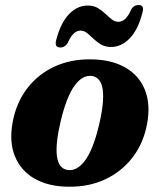

<svg xmlns="http://www.w3.org/2000/svg" viewBox="-20 -710 618 744"><path d="M331.5 -480Q410.5 -479.5 464.5 -449Q518.5 -418.5 541.2 -362.5Q564 -306.5 550 -230Q536 -155 493.8 -100Q451.5 -45 388 -15.2Q324.5 14.5 246 13.5Q167.5 13 114 -17.8Q60.5 -48.5 37.8 -104.5Q15 -160.5 29 -236.5Q43 -312 85 -367Q127 -422 190.2 -451.5Q253.5 -481 331.5 -480ZM241 -51.5Q277.5 -45.5 309 -87.2Q340.5 -129 363.5 -224.5Q406 -404 337 -415.5Q301 -421 269.8 -379.2Q238.5 -337.5 215.5 -242Q173 -63 241 -51.5ZM410.5 -528Q388 -528 371.8 -537.5Q355.5 -547 342.5 -559.5Q329.5 -572 317.5 -581.8Q305.5 -591.5 291.5 -591.5Q263 -591.5 242.5 -543.5Q231.5 -526 213.5 -526Q189 -526 198.5 -557.5Q215.5 -622 247.5 -655.2Q279.5 -688.5 320 -688.5Q342.5 -688.5 358.8 -679Q375 -669.5 388 -657Q401 -644.5 413 -635Q425 -625.5 439 -625.5Q468 -625.5 488.5 -673.5Q498.5 -690.5 517.5 -690.5Q541 -690.5 531.5 -659.5Q515 -595 482.8 -561.5Q450.5 -528 410.5 -528Z"/></svg>

Font: Fraunces 9pt
Style: Bold Italic
Weight: 700
Italic angle: -16°
Version: Version 1.000;[b76b70a41]